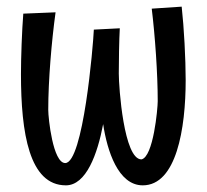

<svg xmlns="http://www.w3.org/2000/svg" viewBox="-20 -546 621 577"><path d="M538 -305C538 -369 533 -463 526 -526L436 -520C446 -438 454 -325 454 -242C454 -220 441 -74 405 -67C352 -67 337 -284 337 -325C337 -360 338 -426 340 -461L262 -457C260 -408 230 -56 176 -56C139 -56 125 -191 125 -216C125 -304 135 -422 147 -509L50 -505C46 -455 43 -374 43 -323C43 -146 68 11 178 11C239 11 273 -83 290 -173C302 -93 335 11 409 11C510 11 538 -159 538 -305Z"/></svg>

Font: Englebert
Style: Regular
Weight: 400
Designer: Astigmatic (AOETI)
Foundry: Astigmatic (AOETI)
Version: Version 1.000